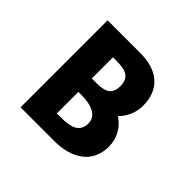

<svg xmlns="http://www.w3.org/2000/svg" viewBox="-86 -331 404 404"><g transform="rotate(45 116.0 -129.5)"><path d="M84 -149V-212H92C116 -212 138 -210 138 -180C138 -150 116 -149 92 -149ZM84 -109H92C105 -109 146 -108 146 -77C146 -46 116 -45 92 -45H84ZM179 -132C192 -145 201 -163 201 -185C201 -233 170 -259 119 -259H21V0H121C173 0 211 -24 211 -73C211 -99 198 -119 179 -132Z"/></g></svg>

Font: Hussar Tani
Style: Dwa
Weight: 700
Foundry: Cannot Into Space Fonts
Version: Version 0.92